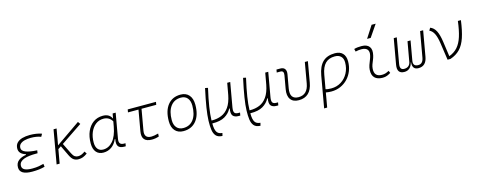

<svg xmlns="http://www.w3.org/2000/svg" viewBox="-37 -1712 7105 2858"><g transform="rotate(-15 3515.5 -283.0)"><path d="M258.3 9.8Q66.9 9.8 66.9 -105Q66.9 -171.9 112.1 -208.3Q157.2 -244.6 230 -255.9L231.9 -266.1Q129.4 -296.9 129.4 -377Q129.4 -431.6 160.2 -464.6Q190.9 -497.6 243.4 -512.5Q295.9 -527.3 360.8 -527.3Q461.9 -527.3 543.5 -499L520 -456.5Q456.1 -482.4 363.8 -482.4Q314 -482.4 271 -471.9Q228 -461.4 201.9 -438Q175.8 -414.6 175.8 -374.5Q175.8 -289.6 410.2 -278.3L403.3 -234.4H375.5Q327.1 -234.4 280.8 -229.2Q234.4 -224.1 197 -211.2Q159.7 -198.2 137.7 -174.8Q115.7 -151.4 115.7 -115.2Q115.7 -35.2 270 -35.2Q330.6 -35.2 372.1 -43Q413.6 -50.8 446.3 -59.6L452.6 -13.7Q372.6 9.8 258.3 9.8Z M634.3 0 725.6 -517.6H772.5L728.5 -269L1104.5 -529.3L1130.9 -491.7L803.2 -270.5L883.8 -106.4Q903.8 -65.9 925.5 -50.5Q947.3 -35.2 975.6 -35.2Q1003.4 -35.2 1028.6 -45.2Q1053.7 -55.2 1085 -77.6L1108.9 -41Q1072.3 -14.2 1040.8 -2.2Q1009.3 9.8 971.2 9.8Q928.7 9.8 898.2 -11Q867.7 -31.7 840.8 -87.4L765.6 -245.1L718.8 -213.9L681.2 0Z M1623 -444.3 1636.2 -517.6H1683.1L1615.2 -131.8Q1598.6 -40 1681.6 -40H1706.5L1698.7 4.9H1675.3Q1608.4 4.9 1584.2 -30.3Q1560.1 -65.4 1575.7 -139.6H1567.4Q1536.6 -67.9 1481.7 -28.8Q1426.8 10.3 1356 10.3Q1283.7 10.3 1244.4 -36.9Q1205.1 -84 1205.1 -169.4Q1205.1 -275.4 1240 -354.7Q1274.9 -434.1 1337.4 -478.3Q1399.9 -522.5 1483.9 -522.5Q1585.4 -522.5 1620.6 -444.3ZM1482.4 -477.5Q1413.1 -477.5 1361.3 -437.5Q1309.6 -397.5 1280.5 -328.4Q1251.5 -259.3 1251.5 -171.9Q1251.5 -106 1281 -70.3Q1310.5 -34.7 1363.3 -34.7Q1449.2 -34.7 1512.7 -107.2Q1576.2 -179.7 1602.1 -325.7L1615.7 -401.9Q1569.8 -477.5 1482.4 -477.5Z M2103 9.8Q1938 9.8 1966.3 -152.3L2022.9 -473.6H1860.8L1868.7 -517.6H2304.2L2296.4 -473.6H2069.8L2013.2 -152.3Q1993.2 -35.2 2106 -35.2Q2147 -35.2 2212.9 -53.7L2211.4 -8.8Q2158.2 9.8 2103 9.8Z M2588.9 9.8Q2506.3 9.8 2460 -42.5Q2413.6 -94.7 2413.6 -187.5Q2413.6 -347.7 2485.1 -437.5Q2556.6 -527.3 2683.6 -527.3Q2766.6 -527.3 2813 -474.1Q2859.4 -420.9 2859.4 -325.2Q2859.4 -167.5 2787.8 -78.9Q2716.3 9.8 2588.9 9.8ZM2598.6 -35.2Q2699.2 -35.2 2755.9 -111.3Q2812.5 -187.5 2812.5 -323.7Q2812.5 -398.4 2777.1 -440.4Q2741.7 -482.4 2677.7 -482.4Q2575.7 -482.4 2518.1 -406Q2460.4 -329.6 2460.4 -193.8Q2460.4 -119.1 2497.1 -77.1Q2533.7 -35.2 2598.6 -35.2Z M3128.9 229 3121.1 228.5Q3059.6 224.6 3030 189.9Q3000.5 155.3 2992.4 95.7Q2984.4 36.1 2986.8 -42.5Q2989.3 -124 3007.8 -241.7Q3026.4 -359.4 3063 -527.3L3106 -518.1Q3069.3 -356.9 3051.3 -241.5Q3033.2 -126 3031.2 -42Q3031.2 -38.1 3031.2 -34.7H3038.6Q3119.6 -33.7 3186.3 -61.3Q3252.9 -88.9 3300 -155.5Q3347.2 -222.2 3369.6 -337.9L3373 -357.9Q3373.5 -358.9 3373.5 -359.9V-359.4L3401.9 -517.1H3448.2L3382.3 -143.1Q3372.6 -85.9 3387 -63Q3401.4 -40 3447.3 -40H3471.7L3463.4 4.9H3439.5Q3377 4.9 3351.1 -27.3Q3325.2 -59.6 3339.4 -138.7H3331.1Q3295.4 -69.8 3224.9 -28.8Q3154.3 12.2 3033.7 10.3H3030.8Q3030.8 57.6 3037.8 94.5Q3044.9 131.3 3064.7 154.3Q3084.5 177.2 3124 183.6L3139.6 186Z M3714.8 229 3707 228.5Q3645.5 224.6 3616 189.9Q3586.4 155.3 3578.4 95.7Q3570.3 36.1 3572.8 -42.5Q3575.2 -124 3593.8 -241.7Q3612.3 -359.4 3648.9 -527.3L3691.9 -518.1Q3655.3 -356.9 3637.2 -241.5Q3619.1 -126 3617.2 -42Q3617.2 -38.1 3617.2 -34.7H3624.5Q3705.6 -33.7 3772.2 -61.3Q3838.9 -88.9 3886 -155.5Q3933.1 -222.2 3955.6 -337.9L3959 -357.9Q3959.5 -358.9 3959.5 -359.9V-359.4L3987.8 -517.1H4034.2L3968.3 -143.1Q3958.5 -85.9 3972.9 -63Q3987.3 -40 4033.2 -40H4057.6L4049.3 4.9H4025.4Q3962.9 4.9 3937 -27.3Q3911.1 -59.6 3925.3 -138.7H3917Q3881.3 -69.8 3810.8 -28.8Q3740.2 12.2 3619.6 10.3H3616.7Q3616.7 57.6 3623.8 94.5Q3630.9 131.3 3650.6 154.3Q3670.4 177.2 3710 183.6L3725.6 186Z M4366.7 9.8Q4278.8 9.8 4239.5 -45.9Q4200.2 -101.6 4217.8 -200.2L4253.9 -405.3Q4265.6 -473.6 4210.9 -473.6H4153.3L4161.1 -517.6H4221.7Q4268.6 -517.6 4289.6 -488Q4310.5 -458.5 4300.8 -405.3L4264.6 -200.2Q4235.8 -35.2 4374.5 -35.2Q4513.7 -35.2 4542.5 -200.2L4598.1 -517.6H4645L4589.4 -200.2Q4552.2 9.8 4366.7 9.8Z M5063.5 -527.3Q5139.2 -527.3 5180.9 -484.1Q5222.7 -440.9 5222.7 -361.3Q5222.7 -282.2 5195.8 -214.6Q5168.9 -147 5120.8 -96.7Q5072.8 -46.4 5008.1 -18.3Q4943.4 9.8 4867.2 9.8Q4845.7 9.8 4825 7.6Q4804.2 5.4 4782.7 2L4743.7 224.6H4696.8L4782.2 -260.3Q4806.6 -397.5 4874.8 -462.4Q4942.9 -527.3 5063.5 -527.3ZM4791 -46.4Q4819.3 -35.2 4877.9 -35.2Q4962.9 -35.2 5030.3 -77.4Q5097.7 -119.6 5136.7 -192.4Q5175.8 -265.1 5175.8 -356.4Q5175.8 -416.5 5142.6 -449.5Q5109.4 -482.4 5048.8 -482.4Q4956.1 -482.4 4902.3 -428.2Q4848.6 -374 4828.6 -259.3Z M5768.6 -66.9 5783.7 -31.2Q5756.8 -14.2 5727.3 -2.2Q5697.8 9.8 5659.2 9.8Q5576.7 9.8 5536.1 -31.7Q5495.6 -73.2 5500.5 -153.3Q5502.9 -189.9 5514.6 -224.4Q5526.4 -258.8 5540 -291.5Q5553.7 -324.2 5561 -355Q5577.1 -417.5 5550 -450Q5522.9 -482.4 5458 -482.4Q5411.6 -482.4 5368.7 -471.2L5358.4 -513.7Q5387.2 -522 5416 -524.7Q5444.8 -527.3 5473.6 -527.3Q5556.6 -527.3 5592 -480.7Q5627.4 -434.1 5605.5 -345.2Q5597.2 -310.5 5584.2 -280.5Q5571.3 -250.5 5560.5 -221.2Q5549.8 -191.9 5547.4 -157.7Q5539.1 -35.2 5658.7 -35.2Q5689.5 -35.2 5712.9 -42.5Q5736.3 -49.8 5768.6 -66.9ZM5582 -609.4 5701.2 -794.9H5764.2L5637.7 -609.4Z M6210.9 9.8Q6112.8 9.8 6124 -104.5H6120.6Q6090.3 9.8 5993.2 9.8Q5875.5 9.8 5899.4 -127L5968.3 -517.6H6015.1L5946.3 -127Q5930.2 -35.2 6001 -35.2Q6081.5 -35.2 6099.6 -111.3L6154.3 -419.9H6201.2L6147.9 -117.2Q6136.2 -35.2 6218.8 -35.2Q6289.6 -35.2 6305.7 -127L6374.5 -517.6H6421.4L6352.5 -127Q6328.6 9.8 6210.9 9.8Z M6659.2 0 6621.1 -262.2Q6607.4 -358.4 6580.3 -413.3Q6553.2 -468.3 6508.3 -487.8L6531.7 -527.3Q6587.4 -506.3 6618.7 -445.3Q6649.9 -384.3 6665 -276.9L6697.8 -43.9Q6778.3 -73.7 6829.1 -131.3Q6879.9 -189 6909.7 -283.4Q6939.5 -377.9 6956.5 -517.6H7003.4Q6982.4 -359.4 6947.8 -255.9Q6913.1 -152.3 6854.7 -91.6Q6796.4 -30.8 6704.1 0Z"/></g></svg>

Font: Cascadia Mono ExtraLight
Style: Italic
Weight: 200
Italic angle: -10°
Monospace: yes
Designer: Aaron Bell
Foundry: Saja Typeworks
Version: Version 2404.023; ttfautohint (v1.8.4)